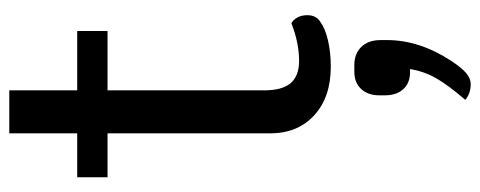

<svg xmlns="http://www.w3.org/2000/svg" viewBox="-338 -402 1059 424"><g transform="rotate(-90 192.0 -190.5)"><path d="M370 -42Q370 -22 355 -13Q340 -2 313.5 4Q287 10 256 10Q189 10 149 -26.5Q109 -63 109 -124V-483H12V-550H109V-700H204V-550H335V-483H204V-137Q204 -97 220 -78.5Q236 -60 269 -60Q309 -60 352 -77Q360 -73 365 -63.5Q370 -54 370 -42ZM315 120V134Q315 206 269 276Q254 299 242 309Q230 319 218 319Q197 319 183 307Q215 270 230.5 243Q246 216 251 185H244Q220 185 206.5 170Q193 155 193 130V117Q193 92 207 77Q221 62 245 62H260Q285 62 300 77.5Q315 93 315 120Z"/></g></svg>

Font: Krub Medium
Style: Regular
Weight: 500
Designer: Ekaluck Peanpanawate
Foundry: Cadson Demak Co.,Ltd.
Version: Version 1.000; ttfautohint (v1.6)